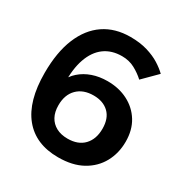

<svg xmlns="http://www.w3.org/2000/svg" viewBox="-170 -855 971 1011"><g transform="rotate(30 315.5 -350.0)"><path d="M487 -548Q460 -573 425.5 -591.5Q391 -610 348 -610Q285 -610 241.5 -578Q198 -546 176 -483.5Q154 -421 157 -330L139 -339Q154 -375 184.5 -402Q215 -429 256.5 -443.5Q298 -458 348 -458Q417 -458 471.5 -430Q526 -402 557.5 -351Q589 -300 589 -229Q589 -159 558 -102.5Q527 -46 467.5 -13Q408 20 321 20Q184 20 111 -69.5Q38 -159 38 -330Q38 -456 74 -543Q110 -630 176.5 -675Q243 -720 336 -720Q394 -720 439 -706.5Q484 -693 516.5 -672.5Q549 -652 570 -631ZM186 -219Q186 -178 201.5 -149.5Q217 -121 246 -105.5Q275 -90 315 -90Q379 -90 414 -127Q449 -164 449 -227Q449 -290 414.5 -323Q380 -356 322 -356Q259 -356 222.5 -319.5Q186 -283 186 -219Z"/></g></svg>

Font: Moderustic SemiBold
Style: Regular
Weight: 600
Designer: Tural Alisoy
Foundry: TAFT Foundry
Version: Version 2.120